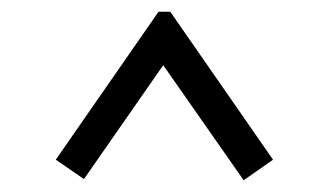

<svg xmlns="http://www.w3.org/2000/svg" viewBox="-20 -635 560 327"><path d="M270 -615 445 -363 395 -328 258 -524 123 -330 75 -363 250 -615Z"/></svg>

Font: Snippet
Style: Regular
Weight: 400
Designer: Gesine Todt
Foundry: Gesine Todt
Version: Version 1.000